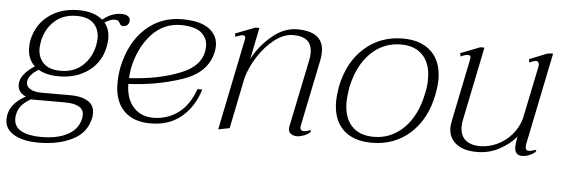

<svg xmlns="http://www.w3.org/2000/svg" viewBox="-59 -610 2599 883"><g transform="rotate(5 1240.5 -168.5)"><path d="M510 -454Q510 -441 502.5 -433Q495 -425 482 -425Q474 -425 471 -428Q468 -431 465 -437Q461 -444 456.5 -447.5Q452 -451 440 -451Q423 -451 395 -434Q419 -406 419 -361Q419 -341 415 -324Q401 -252 344.5 -210.5Q288 -169 207 -169Q150 -169 112 -191Q71 -165 65 -137Q64 -134 64 -128Q64 -110 82.5 -98.5Q101 -87 135 -87H272Q318 -87 348.5 -69Q379 -51 379 -13Q379 1 377 8Q363 77 298 110Q233 143 140 143Q70 143 27.5 118.5Q-15 94 -15 49Q-15 -21 65 -63Q27 -78 27 -116Q27 -162 94 -205Q60 -236 60 -288Q60 -311 63 -324Q79 -397 135 -438.5Q191 -480 272 -480Q344 -480 383 -446Q425 -480 469 -480Q490 -480 500 -472.5Q510 -465 510 -454ZM370 -358Q370 -401 344 -427Q318 -453 266 -453Q204 -453 164 -417Q124 -381 112 -324Q108 -300 108 -290Q108 -247 134.5 -221Q161 -195 213 -195Q275 -195 314.5 -231.5Q354 -268 366 -324Q370 -348 370 -358ZM27 23Q25 30 25 42Q25 79 58 97.5Q91 116 151 116Q226 116 273.5 90Q321 64 331 15Q333 3 333 -1Q333 -52 244 -52H88Q58 -34 44.5 -16.5Q31 1 27 23Z M529 -162Q530 -94 564.5 -55.5Q599 -17 656 -17Q720 -17 770.5 -53.5Q821 -90 848 -166H870Q846 -86 789 -38Q732 10 646 10Q566 10 522.5 -34.5Q479 -79 479 -161Q479 -197 486 -235Q510 -350 580.5 -415Q651 -480 749 -480Q833 -480 874 -450Q915 -420 915 -371Q915 -358 912 -344Q892 -246 776 -207Q660 -168 529 -162ZM870 -366Q870 -403 841.5 -427.5Q813 -452 748 -453Q666 -453 610.5 -391.5Q555 -330 535 -235Q532 -219 530 -189Q667 -196 768.5 -237.5Q870 -279 870 -366Z M1337 -46 1335 -33Q1335 -16 1352 -16Q1363 -16 1385 -24L1382 -13Q1369 -2 1352.5 4Q1336 10 1322 10Q1306 10 1294.5 2Q1283 -6 1283 -22Q1283 -29 1284 -32L1348 -342Q1352 -359 1352 -377Q1352 -452 1266 -452Q1222 -452 1179.5 -419Q1137 -386 1105 -336Q1073 -286 1059 -236L1011 0L959 10L1046 -416V-420Q1046 -431 1035 -431Q1025 -431 1000 -421L998 -436L1089 -471H1107L1078 -326Q1110 -387 1165 -433.5Q1220 -480 1281 -480Q1403 -480 1403 -386Q1403 -366 1399 -347Z M1488 -165Q1488 -191 1495 -235Q1519 -350 1592.5 -415Q1666 -480 1769 -480Q1854 -480 1901 -434.5Q1948 -389 1948 -306Q1948 -277 1940 -235Q1917 -120 1844 -55Q1771 10 1668 10Q1582 10 1535 -35.5Q1488 -81 1488 -165ZM1892 -235Q1900 -268 1900 -305Q1900 -375 1864 -413.5Q1828 -452 1763 -452Q1682 -452 1623.5 -395Q1565 -338 1543 -235Q1536 -191 1536 -166Q1536 -95 1572 -56.5Q1608 -18 1674 -18Q1754 -18 1812.5 -75.5Q1871 -133 1892 -235Z M2390 -16Q2401 -16 2425 -24L2422 -13Q2393 10 2361 10Q2327 10 2327 -30Q2327 -43 2333 -77Q2306 -43 2258 -16.5Q2210 10 2153 10Q2090 10 2056 -17.5Q2022 -45 2022 -92Q2022 -101 2026 -123L2086 -416V-420Q2086 -431 2074 -431Q2062 -431 2040 -421L2037 -436L2127 -471H2146L2077 -134Q2073 -118 2073 -100Q2073 -60 2097 -39Q2121 -18 2166 -18Q2204 -18 2242.5 -35.5Q2281 -53 2310 -86Q2339 -119 2351 -163L2402 -410V-415Q2402 -426 2391 -431Q2380 -431 2357 -421L2355 -436L2434 -468L2451 -471H2463L2376 -46Q2375 -41 2375 -33Q2375 -16 2390 -16Z"/></g></svg>

Font: Taviraj ExtraLight
Style: Italic
Weight: 275
Italic angle: -12°
Designer: Katatrad Team
Foundry: CadsonDemak
Version: Version 1.001